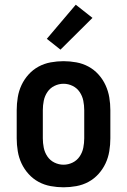

<svg xmlns="http://www.w3.org/2000/svg" viewBox="-20 -788 540 816"><path d="M250 8Q223 8 195.5 3Q168 -2 144 -15Q120 -28 101.5 -48.5Q83 -69 71.5 -93.5Q60 -118 55.5 -145.5Q51 -173 51 -200V-320Q51 -347 55.5 -374.5Q60 -402 71.5 -426.5Q83 -451 101.5 -471.5Q120 -492 144 -505Q168 -518 195.5 -523Q223 -528 250 -528Q277 -528 304.5 -523Q332 -518 356 -505Q380 -492 398.5 -471.5Q417 -451 428.5 -426Q440 -401 444.5 -374Q449 -347 449 -320V-200Q449 -173 444.5 -145.5Q440 -118 428.5 -93.5Q417 -69 398.5 -48.5Q380 -28 356 -15Q332 -2 304.5 3Q277 8 250 8ZM250 -88Q270 -88 288.5 -97Q307 -106 318.5 -123Q330 -140 334 -160Q338 -180 338 -200V-320Q338 -340 334 -360Q330 -380 318.5 -397Q307 -414 288.5 -423Q270 -432 250 -432Q230 -432 211.5 -423Q193 -414 181.5 -397Q170 -380 166 -360Q162 -340 162 -320V-200Q162 -180 166 -160Q170 -140 181.5 -123Q193 -106 211.5 -97Q230 -88 250 -88ZM237 -577 179 -623 302 -768 373 -712Z"/></svg>

Font: Iosevka Term
Style: Bold
Weight: 700
Monospace: yes
Designer: Belleve Invis
Foundry: Belleve Invis
Version: Version 30.0.1